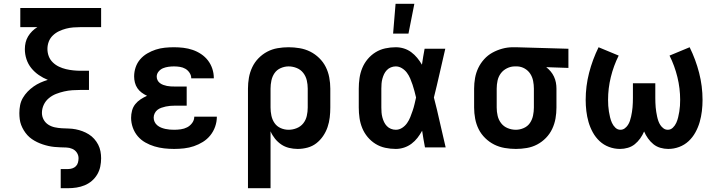

<svg xmlns="http://www.w3.org/2000/svg" viewBox="-20 -777 3790 1012"><path d="M300 215V114H339Q350 114 361 110.5Q372 107 380 99Q388 91 391 79.5Q394 68 394 57Q394 41 385 27.5Q376 14 361 7.5Q346 1 330 0.5Q314 0 298.5 -0.5Q283 -1 267 -2.5Q251 -4 235.5 -7.5Q220 -11 205 -16Q190 -21 175.5 -28Q161 -35 148 -44Q135 -53 124.5 -64.5Q114 -76 105.5 -90Q97 -104 91.5 -118.5Q86 -133 84 -149Q82 -165 82 -181Q82 -202 86 -222.5Q90 -243 100.5 -261Q111 -279 125.5 -294Q140 -309 157 -321Q174 -333 193 -341.5Q212 -350 232 -356Q207 -366 184.5 -381.5Q162 -397 145 -418Q128 -439 119.5 -465Q111 -491 111 -518Q111 -536 115 -553Q119 -570 128 -585Q137 -600 149.5 -612.5Q162 -625 177 -634H87V-735H513V-634H406Q387 -634 367 -632.5Q347 -631 328 -626Q309 -621 291 -612.5Q273 -604 258.5 -590Q244 -576 237 -557.5Q230 -539 230 -519Q230 -499 237 -480.5Q244 -462 258.5 -448Q273 -434 291 -425.5Q309 -417 328 -412.5Q347 -408 367 -406Q387 -404 406 -404H449V-303H406Q384 -303 362 -301.5Q340 -300 318 -295Q296 -290 275.5 -282Q255 -274 237.5 -259.5Q220 -245 210.5 -224.5Q201 -204 201 -182Q201 -163 210 -146.5Q219 -130 234.5 -120Q250 -110 268.5 -106Q287 -102 305.5 -101Q324 -100 342.5 -99.5Q361 -99 379 -95.5Q397 -92 414.5 -85.5Q432 -79 448 -69Q464 -59 476.5 -45Q489 -31 497.5 -14.5Q506 2 509.5 20.5Q513 39 513 57Q513 79 508.5 101Q504 123 492.5 142.5Q481 162 464 176.5Q447 191 426.5 199.5Q406 208 383.5 211.5Q361 215 339 215Z M898 8Q871 8 845 5Q819 2 794 -5.5Q769 -13 746 -26Q723 -39 706 -59Q689 -79 680 -104.5Q671 -130 671 -156Q671 -175 676 -194Q681 -213 693 -228Q705 -243 721 -253.5Q737 -264 755 -272Q740 -279 726.5 -289Q713 -299 704 -312.5Q695 -326 691 -342Q687 -358 687 -374Q687 -399 695 -422.5Q703 -446 719 -464.5Q735 -483 756.5 -495.5Q778 -508 801 -515.5Q824 -523 848.5 -525.5Q873 -528 897 -528Q922 -528 947 -525Q972 -522 995.5 -514Q1019 -506 1040 -492Q1061 -478 1076 -458.5Q1091 -439 1099 -415Q1107 -391 1107 -366V-364H988V-365Q988 -380 979 -393.5Q970 -407 957 -414.5Q944 -422 928.5 -424.5Q913 -427 897 -427Q883 -427 868 -425Q853 -423 839.5 -417.5Q826 -412 816 -400Q806 -388 806 -373Q806 -363 810.5 -354Q815 -345 823 -339Q831 -333 840.5 -329.5Q850 -326 860 -324Q870 -322 880 -321.5Q890 -321 900 -321H964V-220H900Q888 -220 876.5 -219Q865 -218 853.5 -215.5Q842 -213 830.5 -209Q819 -205 810 -198Q801 -191 795.5 -180Q790 -169 790 -157Q790 -145 795 -134.5Q800 -124 809 -116.5Q818 -109 829 -104.5Q840 -100 851.5 -97.5Q863 -95 874.5 -94Q886 -93 898 -93Q915 -93 933 -95.5Q951 -98 966.5 -106Q982 -114 993 -129Q1004 -144 1004 -162H1123Q1123 -135 1114 -109.5Q1105 -84 1088.5 -63.5Q1072 -43 1049.5 -29Q1027 -15 1002 -6.5Q977 2 950.5 5Q924 8 898 8Z M1287 215V-310Q1287 -339 1292 -367.5Q1297 -396 1309.5 -422.5Q1322 -449 1342.5 -470Q1363 -491 1388.5 -504.5Q1414 -518 1443 -523Q1472 -528 1501 -528Q1530 -528 1559.5 -523Q1589 -518 1615 -505Q1641 -492 1662.5 -471Q1684 -450 1697 -424Q1710 -398 1715.5 -368.5Q1721 -339 1721 -310V-210Q1721 -184 1718 -158Q1715 -132 1706.5 -107Q1698 -82 1683 -60Q1668 -38 1647.5 -22Q1627 -6 1601 1Q1575 8 1549 8Q1526 8 1503.5 2.5Q1481 -3 1462.5 -15.5Q1444 -28 1429.5 -46Q1415 -64 1406 -85V215ZM1501 -93Q1523 -93 1544 -101.5Q1565 -110 1578.5 -127Q1592 -144 1597 -166Q1602 -188 1602 -210V-310Q1602 -332 1597 -353.5Q1592 -375 1578.5 -392.5Q1565 -410 1544 -418.5Q1523 -427 1501 -427Q1480 -427 1459.5 -418Q1439 -409 1427 -391.5Q1415 -374 1410.5 -352.5Q1406 -331 1406 -310V-210Q1406 -189 1410.5 -167.5Q1415 -146 1427 -128.5Q1439 -111 1459 -102Q1479 -93 1501 -93Z M2066 8Q2038 8 2010.5 2Q1983 -4 1959.5 -18.5Q1936 -33 1918 -54.5Q1900 -76 1889.5 -101.5Q1879 -127 1875 -154.5Q1871 -182 1871 -210V-310Q1871 -338 1875 -365.5Q1879 -393 1889.5 -418.5Q1900 -444 1918 -465.5Q1936 -487 1959.5 -501.5Q1983 -516 2010.5 -522Q2038 -528 2066 -528Q2088 -528 2109 -521.5Q2130 -515 2147.5 -502Q2165 -489 2179 -472Q2193 -455 2204 -436Q2207 -457 2210.5 -478Q2214 -499 2218 -520H2327Q2312 -456 2297.5 -391.5Q2283 -327 2267 -263Q2284 -198 2298.5 -132Q2313 -66 2329 0H2220Q2216 -22 2212 -44Q2208 -66 2205 -88Q2194 -68 2180.5 -50.5Q2167 -33 2149 -19.5Q2131 -6 2109.5 1Q2088 8 2066 8ZM2066 -93Q2084 -93 2099.5 -103Q2115 -113 2125.5 -128Q2136 -143 2142.5 -159.5Q2149 -176 2155 -193.5Q2161 -211 2165 -228.5Q2169 -246 2173 -263Q2169 -280 2164.5 -297Q2160 -314 2154.5 -330.5Q2149 -347 2142 -363.5Q2135 -380 2124.5 -394Q2114 -408 2098.5 -417.5Q2083 -427 2066 -427Q2053 -427 2040.5 -422Q2028 -417 2019 -407.5Q2010 -398 2004.5 -386.5Q1999 -375 1995.5 -362Q1992 -349 1991 -336Q1990 -323 1990 -310V-210Q1990 -197 1991 -184Q1992 -171 1995.5 -158Q1999 -145 2004.5 -133.5Q2010 -122 2019 -112.5Q2028 -103 2040.5 -98Q2053 -93 2066 -93ZM2052 -600 2065 -757H2164L2133 -600Z M2699 8Q2670 8 2640.5 3Q2611 -2 2585 -15Q2559 -28 2537.5 -49Q2516 -70 2503 -96Q2490 -122 2484.5 -151.5Q2479 -181 2479 -210V-310Q2479 -338 2484 -366Q2489 -394 2501 -419Q2513 -444 2532 -465Q2551 -486 2575.5 -499.5Q2600 -513 2627.5 -520.5Q2655 -528 2683 -528H2700L2976 -520V-419L2859 -423Q2872 -413 2882.5 -400.5Q2893 -388 2900 -373Q2907 -358 2910 -342Q2913 -326 2913 -310V-210Q2913 -181 2908 -152.5Q2903 -124 2890.5 -97.5Q2878 -71 2857.5 -50Q2837 -29 2811.5 -15.5Q2786 -2 2757 3Q2728 8 2699 8ZM2699 -93Q2720 -93 2740.5 -102Q2761 -111 2773 -128.5Q2785 -146 2789.5 -167.5Q2794 -189 2794 -210V-310Q2794 -330 2790 -350.5Q2786 -371 2775 -388Q2764 -405 2746 -415.5Q2728 -426 2707 -427H2693Q2672 -427 2652 -417Q2632 -407 2619.5 -390Q2607 -373 2602.5 -352Q2598 -331 2598 -310V-210Q2598 -188 2603 -166.5Q2608 -145 2621.5 -127.5Q2635 -110 2656 -101.5Q2677 -93 2699 -93Z M3502 8Q3481 8 3460.5 2Q3440 -4 3424 -17Q3408 -30 3395.5 -47.5Q3383 -65 3375 -84Q3367 -65 3354.5 -47.5Q3342 -30 3326 -17Q3310 -4 3289.5 2Q3269 8 3248 8Q3218 8 3190 -2.5Q3162 -13 3140.5 -33Q3119 -53 3104.5 -79.5Q3090 -106 3082 -134Q3074 -162 3070.5 -191.5Q3067 -221 3067 -250Q3067 -323 3085 -393Q3103 -463 3135 -528L3241 -484Q3214 -430 3199.5 -370.5Q3185 -311 3185 -251Q3185 -235 3186 -219.5Q3187 -204 3189.5 -189Q3192 -174 3195.5 -159Q3199 -144 3205.5 -129.5Q3212 -115 3223.5 -104Q3235 -93 3250 -93Q3263 -93 3273 -100.5Q3283 -108 3289.5 -118Q3296 -128 3300 -139.5Q3304 -151 3306.5 -163Q3309 -175 3311 -187Q3313 -199 3314 -211Q3315 -223 3315.5 -235.5Q3316 -248 3316 -260V-338H3434V-260Q3434 -248 3434.5 -235.5Q3435 -223 3436 -211Q3437 -199 3439 -187Q3441 -175 3443.5 -163Q3446 -151 3450 -139.5Q3454 -128 3460.5 -118Q3467 -108 3477 -100.5Q3487 -93 3500 -93Q3515 -93 3526.5 -104Q3538 -115 3544.5 -129.5Q3551 -144 3554.5 -159Q3558 -174 3560.5 -189Q3563 -204 3564 -219.5Q3565 -235 3565 -251Q3565 -311 3550.5 -370.5Q3536 -430 3509 -484L3615 -528Q3647 -463 3665 -393Q3683 -323 3683 -250Q3683 -221 3679.5 -191.5Q3676 -162 3668 -134Q3660 -106 3645.5 -79.5Q3631 -53 3609.5 -33Q3588 -13 3560 -2.5Q3532 8 3502 8Z"/></svg>

Font: Iosevka Etoile
Style: Bold
Weight: 700
Designer: Belleve Invis
Foundry: Belleve Invis
Version: Version 28.1.0; ttfautohint (v1.8.4)